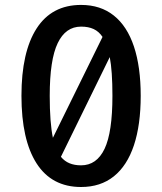

<svg xmlns="http://www.w3.org/2000/svg" viewBox="-20 -742 655 776"><path d="M548.7 -354.9Q548.7 -237.4 521.3 -154.9Q493.8 -72.3 440 -29.2Q386.2 13.8 307.7 13.8Q189.2 13.8 127.9 -81.5Q66.7 -176.9 66.7 -354.9Q66.7 -531.8 127.9 -626.9Q189.2 -722.1 307.7 -722.1Q386.2 -722.1 440 -679.2Q493.8 -636.4 521.3 -554.1Q548.7 -471.8 548.7 -354.9ZM181 -354.9Q181 -246.2 193.8 -185.1L394.4 -592.8Q379.5 -614.9 358.5 -624.6Q337.4 -634.4 307.7 -634.4Q245.1 -634.4 213.1 -567.4Q181 -500.5 181 -354.9ZM434.4 -354.9Q434.4 -455.4 423.6 -511.3L226.2 -108.2Q241 -90.3 261 -82.1Q281 -73.8 307.7 -73.8Q370.8 -73.8 402.6 -140.5Q434.4 -207.2 434.4 -354.9Z"/></svg>

Font: Fira Code Fixed Medium
Style: Regular
Weight: 500
Monospace: yes
Designer: Carrois Corporate, Edenspiekermann AG, Nikita Prokopov
Foundry: Carrois Corporate, Edenspiekermann AG, Nikita Prokopov
Version: Version 5.002